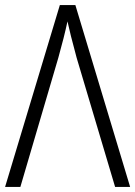

<svg xmlns="http://www.w3.org/2000/svg" viewBox="-20 -734 531 754"><path d="M491 0H432L281 -507Q254 -607 245 -650Q232 -589 209 -507L60 0H0L215 -714H276Z"/></svg>

Font: Noto Sans UI NarrowLight
Style: Regular
Weight: 300
Width: 4
Designer: Monotype Design Team
Foundry: Monotype Imaging Inc.
Version: Version 1.001